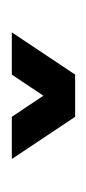

<svg xmlns="http://www.w3.org/2000/svg" viewBox="71 -972 150 333"><g transform="rotate(90 146.5 -806.0)"><path d="M109.9 -860.8H183.1L256.3 -751H183.1L146.5 -805.7L109.9 -751H36.6Z"/></g></svg>

Font: BabelStone Khitan Seals
Style: Regular
Weight: 400
Designer: Andrew West
Foundry: BabelStone
Version: Version 1.004